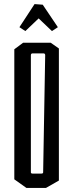

<svg xmlns="http://www.w3.org/2000/svg" viewBox="-20 -919 358 939"><path d="M149 -899 189 -896 263 -786 234 -767 169 -829 104 -767 75 -786ZM93 -710H228L268 -682V-36L205 0H109L50 -42V-678ZM192 -658H140Q131 -658 131 -649V-76Q131 -70 140 -70H182Q191 -70 191 -76L201 -649Q201 -658 192 -658Z"/></svg>

Font: Bahiana
Style: Regular
Weight: 400
Designer: Pablo Cosgaya & Dani Raskovsky
Foundry: Pablo Cosgaya & Dani Raskovsky
Version: Version 1.005